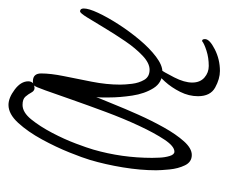

<svg xmlns="http://www.w3.org/2000/svg" viewBox="-64 -392 551 464"><g transform="rotate(-90 212.0 -159.5)"><path d="M70 28Q53 28 45 11.5Q37 -5 35 -26Q33 -47 33 -58Q33 -96 40 -138.5Q47 -181 58 -218Q63 -235 76 -267.5Q89 -300 107.5 -334Q126 -368 147.5 -391.5Q169 -415 191 -415Q208 -415 228 -400Q248 -385 248 -367Q248 -360 243 -355Q244 -356 248 -356Q267 -356 267 -336Q267 -313 260.5 -281Q254 -249 247 -213.5Q240 -178 240 -145Q240 -133 242 -116.5Q244 -100 251.5 -87Q259 -74 276 -74Q292 -74 310 -91Q328 -108 345 -133Q362 -158 377 -183Q392 -208 402.5 -225Q413 -242 417 -242Q424 -242 424 -233Q424 -221 413.5 -198.5Q403 -176 386 -149.5Q369 -123 348.5 -98.5Q328 -74 307.5 -58.5Q287 -43 271 -43Q245 -43 231.5 -64.5Q218 -86 213.5 -116Q209 -146 209 -172Q209 -181 209 -189Q209 -197 210 -203Q204 -189 193 -161.5Q182 -134 167.5 -101.5Q153 -69 136.5 -39.5Q120 -10 103 9Q86 28 70 28ZM78 -14Q91 -14 107 -38Q123 -62 140.5 -99.5Q158 -137 174 -180Q190 -223 203.5 -261.5Q217 -300 226 -325.5Q235 -351 238 -353L232 -352Q225 -352 221 -359.5Q217 -367 211 -374Q205 -381 191 -381Q173 -381 156 -360Q139 -339 123.5 -309.5Q108 -280 97.5 -252Q87 -224 83 -210Q63 -141 63 -68Q63 -64 63.5 -50.5Q64 -37 67.5 -25.5Q71 -14 78 -14ZM273 96Q254 96 233 84.5Q212 73 212 43Q212 21 222.5 0Q233 -21 247.5 -37Q262 -53 273 -59Q275 -59 278 -57.5Q281 -56 280 -54Q270 -39 257.5 -14.5Q245 10 245 29Q245 48 257 58.5Q269 69 285 69Q305 69 322 63.5Q339 58 345 53H346Q350 53 350 60Q350 71 325.5 83.5Q301 96 273 96Z"/></g></svg>

Font: Licorice
Style: Regular
Weight: 400
Designer: Robert E. Leuschke
Foundry: Robert E. Leuschke
Version: Version 1.010; ttfautohint (v1.8.3)